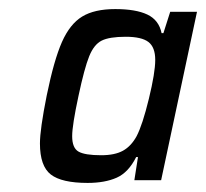

<svg xmlns="http://www.w3.org/2000/svg" viewBox="-20 -712 454 423"><path d="M68 -396Q68 -427 83 -502Q99 -580 116.5 -619.5Q134 -659 161 -675.5Q188 -692 234 -692Q279 -692 304.5 -680Q330 -668 336 -639H340L355 -686H414L335 -315H276L284 -366H280Q263 -332 237 -320.5Q211 -309 173 -309Q116 -309 92 -327.5Q68 -346 68 -396ZM281 -412Q294 -437 308 -494.5Q322 -552 322 -580Q322 -608 307 -619.5Q292 -631 257 -631Q221 -631 204 -622.5Q187 -614 176.5 -588Q166 -562 153 -501Q139 -436 139 -412Q139 -386 153 -378Q167 -370 203 -370Q233 -370 251 -380Q269 -390 281 -412Z"/></svg>

Font: Saira Semi Condensed
Style: Italic
Weight: 400
Width: 4
Italic angle: -12°
Designer: Hector Gatti with collaboration of the Omnibus-Type team
Foundry: Omnibus-Type
Version: Version 1.001; ttfautohint (v1.8)